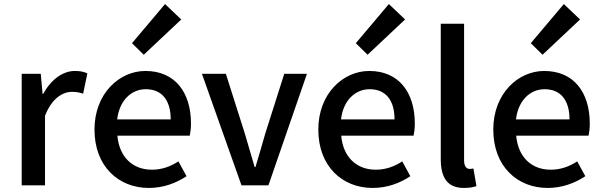

<svg xmlns="http://www.w3.org/2000/svg" viewBox="-20 -914 2970 947"><path d="M87 0H202V-343C236 -430 290 -461 335 -461C357 -461 371 -458 390 -452L411 -552C394 -560 376 -564 349 -564C290 -564 232 -522 193 -451H190L181 -550H87Z M714 13C786 13 849 -11 900 -45L860 -118C820 -92 778 -77 729 -77C634 -77 568 -140 559 -245H916C919 -259 922 -281 922 -304C922 -459 843 -564 697 -564C569 -564 446 -453 446 -275C446 -93 565 13 714 13ZM558 -325C569 -421 630 -474 699 -474C779 -474 822 -419 822 -325ZM689 -644 874 -818 794 -894 631 -701Z M1171 0H1304L1494 -550H1382L1288 -254C1273 -200 1256 -144 1240 -90H1236C1220 -144 1204 -200 1188 -254L1094 -550H976Z M1818 13C1890 13 1953 -11 2004 -45L1964 -118C1924 -92 1882 -77 1833 -77C1738 -77 1672 -140 1663 -245H2020C2023 -259 2026 -281 2026 -304C2026 -459 1947 -564 1801 -564C1673 -564 1550 -453 1550 -275C1550 -93 1669 13 1818 13ZM1662 -325C1673 -421 1734 -474 1803 -474C1883 -474 1926 -419 1926 -325ZM1793 -644 1978 -818 1898 -894 1735 -701Z M2268 13C2297 13 2316 9 2330 4L2315 -83C2305 -81 2301 -81 2296 -81C2282 -81 2269 -92 2269 -123V-797H2154V-129C2154 -40 2185 13 2268 13Z M2681 13C2753 13 2816 -11 2867 -45L2827 -118C2787 -92 2745 -77 2696 -77C2601 -77 2535 -140 2526 -245H2883C2886 -259 2889 -281 2889 -304C2889 -459 2810 -564 2664 -564C2536 -564 2413 -453 2413 -275C2413 -93 2532 13 2681 13ZM2525 -325C2536 -421 2597 -474 2666 -474C2746 -474 2789 -419 2789 -325ZM2656 -644 2841 -818 2761 -894 2598 -701Z"/></svg>

Font: Noto Sans HK Medium
Style: Regular
Weight: 500
Designer: Ryoko NISHIZUKA 西塚涼子 (kana, bopomofo & ideographs); Paul D. Hunt (Latin, Greek & Cyrillic); Sandoll Communications 산돌커뮤니
Foundry: Adobe
Version: Version 2.002;hotconv 1.0.116;makeotfexe 2.5.65601